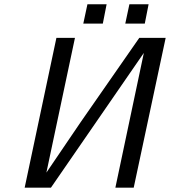

<svg xmlns="http://www.w3.org/2000/svg" viewBox="-20 -869 787 889"><path d="M94.2 0 241.2 -693.8H327.1L194.8 -69.8L354 -304.2L625 -693.8H747.1L599.1 0H514.2L646 -624L215.8 0ZM365.7 -759.8 384.8 -849.1H473.6L456.1 -759.8ZM560.1 -759.8 579.1 -849.1H668L650.4 -759.8Z"/></svg>

Font: CMU Sans Serif
Style: Oblique
Weight: 500
Italic angle: -12°
Version: Version 0.7.0